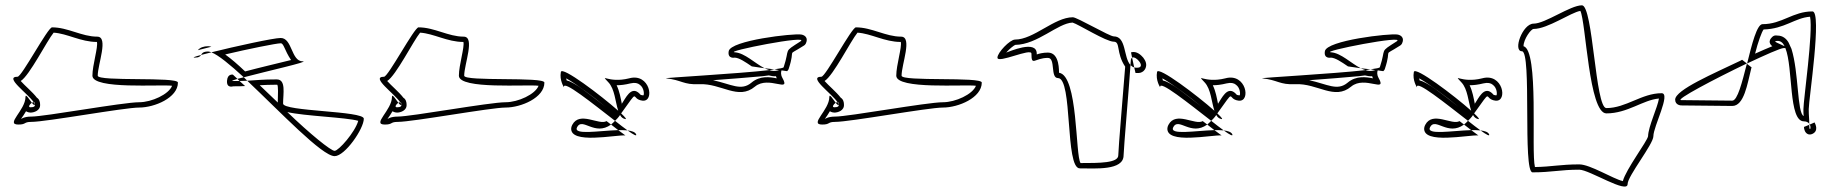

<svg xmlns="http://www.w3.org/2000/svg" viewBox="-20 -723 6888 723"><path d="M58 -418C91 -438 157 -570 182 -600C233 -597 284 -565 345 -565C350 -546 328 -478 328 -438C328 -385 588 -406 628 -400C616 -368 551 -338 504 -338C443 -338 149 -284 98 -284C70 -284 60 -275 59 -275C65 -284 72 -293 78 -304C85 -300 91 -299 95 -299C107 -299 133 -306 131 -330C131 -337 129 -349 119 -355C103 -376 73 -401 58 -418ZM46 -434C-6 -434 85 -371 107 -338C110 -338 111 -337 111 -332V-330C113 -323 108 -319 95 -319C84 -319 92 -331 100 -336C90 -349 76 -372 76 -358C76 -308 -1 -254 49 -254C80 -254 68 -264 98 -264C154 -264 448 -318 504 -318C562 -318 650 -355 650 -412C650 -435 348 -415 348 -438C348 -481 390 -585 346 -585C288 -585 236 -620 176 -620C160 -620 62 -434 46 -434ZM100 -336C105 -329 110 -325 111 -330C110 -333 109 -335 107 -338C105 -338 102 -337 100 -336Z M828 -518C912 -538 1021 -560 1037 -560C1049 -560 1051 -534 1076 -497C1028 -485 955 -468 903 -454C876 -480 850 -502 828 -518ZM958 -402C976 -403 995 -404 1022 -404H1024C1028 -399 1027 -369 1026 -337C1003 -359 980 -381 958 -402ZM1062 -301C1125 -286 1285 -281 1329 -268C1317 -225 1255 -155 1240 -155C1226 -155 1147 -219 1062 -301ZM835 -420C832 -389 858 -398 858 -398C876 -398 890 -398 903 -399L882 -418H858C849 -418 857 -421 874 -426L857 -442C857 -442 837 -446 835 -420ZM725 -534 776 -547C772 -548 768 -549 764 -549C747 -549 733 -544 725 -534ZM874 -426 882 -418C893 -418 902 -419 911 -419C906 -423 903 -428 898 -432C889 -430 881 -428 874 -426ZM911 -419C1035 -302 1193 -135 1240 -135C1279 -135 1350 -238 1350 -276C1350 -306 1046 -303 1046 -333C1046 -370 1058 -424 1022 -424C969 -424 946 -421 911 -419ZM776 -526C802 -516 847 -479 898 -432C981 -454 1150 -492 1120 -492C1076 -492 1081 -580 1037 -580C1010 -580 864 -548 776 -526ZM737 -516C748 -519 761 -522 776 -526C771 -528 767 -529 764 -529C744 -529 741 -522 737 -516ZM712 -506C730 -506 734 -511 737 -516C714 -510 704 -506 712 -506Z M1438 -418C1471 -438 1537 -570 1562 -600C1613 -597 1664 -565 1725 -565C1730 -546 1708 -478 1708 -438C1708 -385 1968 -406 2008 -400C1996 -368 1931 -338 1884 -338C1823 -338 1529 -284 1478 -284C1450 -284 1440 -275 1439 -275C1445 -284 1452 -293 1458 -304C1465 -300 1471 -299 1475 -299C1487 -299 1513 -306 1511 -330C1511 -337 1509 -349 1499 -355C1483 -376 1453 -401 1438 -418ZM1426 -434C1374 -434 1465 -371 1487 -338C1490 -338 1491 -337 1491 -332V-330C1493 -323 1488 -319 1475 -319C1464 -319 1472 -331 1480 -336C1470 -349 1456 -372 1456 -358C1456 -308 1379 -254 1429 -254C1460 -254 1448 -264 1478 -264C1534 -264 1828 -318 1884 -318C1942 -318 2030 -355 2030 -412C2030 -435 1728 -415 1728 -438C1728 -481 1770 -585 1726 -585C1668 -585 1616 -620 1556 -620C1540 -620 1442 -434 1426 -434ZM1480 -336C1485 -329 1490 -325 1491 -330C1490 -333 1489 -335 1487 -338C1485 -338 1482 -337 1480 -336Z M2112 -428C2148 -408 2212 -361 2260 -321C2201 -367 2144 -414 2114 -420C2113 -424 2113 -425 2112 -428ZM2302 -402C2317 -402 2334 -404 2354 -409C2371 -413 2382 -410 2389 -404C2406 -392 2406 -367 2403 -364H2401C2387 -366 2395 -366 2383 -375C2355 -396 2336 -354 2322 -333C2321 -335 2323 -328 2322 -330C2317 -355 2313 -379 2302 -402ZM2131 -241C2125 -178 2299 -216 2335 -213L2308 -233C2236 -231 2137 -213 2153 -244C2173 -283 2219 -209 2281 -254L2264 -267C2236 -250 2163 -306 2135 -253C2133 -250 2132 -246 2131 -241ZM2092 -452C2086 -420 2104 -394 2104 -394C2097 -426 2213 -332 2296 -268C2302 -274 2309 -281 2315 -290C2319 -282 2325 -277 2333 -275C2342 -272 2335 -281 2319 -296C2392 -397 2352 -350 2399 -344C2447 -338 2428 -450 2349 -428C2269 -408 2237 -450 2271 -413C2295 -388 2297 -339 2308 -306C2244 -363 2096 -475 2092 -452ZM2281 -254 2308 -233C2321 -233 2333 -233 2343 -232C2330 -241 2314 -254 2296 -268C2291 -263 2286 -258 2281 -254ZM2343 -232C2366 -215 2380 -208 2375 -218C2371 -226 2359 -230 2343 -232Z M2665 -421C2731 -426 2798 -431 2851 -436L2875 -439C2883 -437 2894 -435 2902 -436C2903 -434 2904 -429 2905 -428C2880 -433 2842 -439 2810 -412C2771 -379 2734 -406 2665 -421ZM2488 -428C2547 -422 2553 -403 2613 -406C2696 -410 2760 -344 2823 -397C2875 -440 2960 -370 2926 -430C2919 -443 2921 -453 2923 -458L2944 -455C2946 -457 2949 -460 2950 -464C2978 -548 2938 -507 3005 -550C3008 -552 3014 -554 3017 -566C3023 -590 2997 -593 2997 -593C2969 -598 2730 -571 2724 -530C2719 -500 2747 -506 2747 -506C2764 -505 2786 -490 2811 -473L2859 -466C2822 -485 2785 -523 2748 -526C2700 -528 3036 -594 2994 -567C2927 -524 2956 -545 2931 -470C2930 -467 2917 -465 2896 -462L2913 -459C2912 -459 2911 -458 2910 -458C2899 -455 2888 -455 2877 -459C2756 -445 2474 -430 2488 -428ZM2859 -466C2865 -463 2871 -461 2877 -459C2884 -460 2890 -461 2896 -462Z M3085 -418C3118 -438 3184 -570 3209 -600C3260 -597 3311 -565 3372 -565C3377 -546 3355 -478 3355 -438C3355 -385 3615 -406 3655 -400C3643 -368 3578 -338 3531 -338C3470 -338 3176 -284 3125 -284C3097 -284 3087 -275 3086 -275C3092 -284 3099 -293 3105 -304C3112 -300 3118 -299 3122 -299C3134 -299 3160 -306 3158 -330C3158 -337 3156 -349 3146 -355C3130 -376 3100 -401 3085 -418ZM3073 -434C3021 -434 3112 -371 3134 -338C3137 -338 3138 -337 3138 -332V-330C3140 -323 3135 -319 3122 -319C3111 -319 3119 -331 3127 -336C3117 -349 3103 -372 3103 -358C3103 -308 3026 -254 3076 -254C3107 -254 3095 -264 3125 -264C3181 -264 3475 -318 3531 -318C3589 -318 3677 -355 3677 -412C3677 -435 3375 -415 3375 -438C3375 -481 3417 -585 3373 -585C3315 -585 3263 -620 3203 -620C3187 -620 3089 -434 3073 -434ZM3127 -336C3132 -329 3137 -325 3138 -330C3137 -333 3136 -335 3134 -338C3132 -338 3129 -337 3127 -336Z M3769 -525C3782 -540 3798 -552 3803 -554C3887 -555 3963 -636 4019 -638C4042 -631 4145 -566 4174 -566C4200 -566 4182 -524 4217 -472C4211 -396 4191 -160 4191 -138C4191 -109 4120 -109 4049 -109C4029 -137 4040 -439 3968 -449C3967 -452 3972 -525 3926 -525C3908 -525 3892 -521 3884 -518V-521C3884 -575 3779 -528 3769 -525ZM4239 -526 4243 -506C4258 -514 4297 -468 4262 -468C4258 -468 4254 -468 4251 -469L4256 -448H4262C4266 -448 4270 -448 4274 -449C4293 -454 4299 -474 4295 -487C4293 -495 4289 -500 4285 -506C4277 -515 4261 -532 4239 -526ZM3736 -506C3736 -482 3864 -544 3864 -521C3864 -471 3876 -505 3926 -505C3956 -505 3934 -429 3964 -429C4020 -429 3990 -89 4046 -89C4104 -89 4211 -80 4211 -138C4211 -158 4233 -413 4237 -478C4210 -507 4222 -586 4174 -586C4158 -586 4036 -658 4020 -658C3950 -658 3873 -574 3802 -574C3783 -574 3736 -525 3736 -506ZM4237 -478C4241 -474 4245 -471 4251 -469L4243 -506C4240 -504 4238 -500 4238 -492C4238 -490 4237 -485 4237 -478Z M4357 -428C4393 -408 4457 -361 4505 -321C4446 -367 4389 -414 4359 -420C4358 -424 4358 -425 4357 -428ZM4547 -402C4562 -402 4579 -404 4599 -409C4616 -413 4627 -410 4634 -404C4651 -392 4651 -367 4648 -364H4646C4632 -366 4640 -366 4628 -375C4600 -396 4581 -354 4567 -333C4566 -335 4568 -328 4567 -330C4562 -355 4558 -379 4547 -402ZM4376 -241C4370 -178 4544 -216 4580 -213L4553 -233C4481 -231 4382 -213 4398 -244C4418 -283 4464 -209 4526 -254L4509 -267C4481 -250 4408 -306 4380 -253C4378 -250 4377 -246 4376 -241ZM4337 -452C4331 -420 4349 -394 4349 -394C4342 -426 4458 -332 4541 -268C4547 -274 4554 -281 4560 -290C4564 -282 4570 -277 4578 -275C4587 -272 4580 -281 4564 -296C4637 -397 4597 -350 4644 -344C4692 -338 4673 -450 4594 -428C4514 -408 4482 -450 4516 -413C4540 -388 4542 -339 4553 -306C4489 -363 4341 -475 4337 -452ZM4526 -254 4553 -233C4566 -233 4578 -233 4588 -232C4575 -241 4559 -254 4541 -268C4536 -263 4531 -258 4526 -254ZM4588 -232C4611 -215 4625 -208 4620 -218C4616 -226 4604 -230 4588 -232Z M4910 -421C4976 -426 5043 -431 5096 -436L5120 -439C5128 -437 5139 -435 5147 -436C5148 -434 5149 -429 5150 -428C5125 -433 5087 -439 5055 -412C5016 -379 4979 -406 4910 -421ZM4733 -428C4792 -422 4798 -403 4858 -406C4941 -410 5005 -344 5068 -397C5120 -440 5205 -370 5171 -430C5164 -443 5166 -453 5168 -458L5189 -455C5191 -457 5194 -460 5195 -464C5223 -548 5183 -507 5250 -550C5253 -552 5259 -554 5262 -566C5268 -590 5242 -593 5242 -593C5214 -598 4975 -571 4969 -530C4964 -500 4992 -506 4992 -506C5009 -505 5031 -490 5056 -473L5104 -466C5067 -485 5030 -523 4993 -526C4945 -528 5281 -594 5239 -567C5172 -524 5201 -545 5176 -470C5175 -467 5162 -465 5141 -462L5158 -459C5157 -459 5156 -458 5155 -458C5144 -455 5133 -455 5122 -459C5001 -445 4719 -430 4733 -428ZM5104 -466C5110 -463 5116 -461 5122 -459C5129 -460 5135 -461 5141 -462Z M5324 -428C5360 -408 5424 -361 5472 -321C5413 -367 5356 -414 5326 -420C5325 -424 5325 -425 5324 -428ZM5514 -402C5529 -402 5546 -404 5566 -409C5583 -413 5594 -410 5601 -404C5618 -392 5618 -367 5615 -364H5613C5599 -366 5607 -366 5595 -375C5567 -396 5548 -354 5534 -333C5533 -335 5535 -328 5534 -330C5529 -355 5525 -379 5514 -402ZM5343 -241C5337 -178 5511 -216 5547 -213L5520 -233C5448 -231 5349 -213 5365 -244C5385 -283 5431 -209 5493 -254L5476 -267C5448 -250 5375 -306 5347 -253C5345 -250 5344 -246 5343 -241ZM5304 -452C5298 -420 5316 -394 5316 -394C5309 -426 5425 -332 5508 -268C5514 -274 5521 -281 5527 -290C5531 -282 5537 -277 5545 -275C5554 -272 5547 -281 5531 -296C5604 -397 5564 -350 5611 -344C5659 -338 5640 -450 5561 -428C5481 -408 5449 -450 5483 -413C5507 -388 5509 -339 5520 -306C5456 -363 5308 -475 5304 -452ZM5493 -254 5520 -233C5533 -233 5545 -233 5555 -232C5542 -241 5526 -254 5508 -268C5503 -263 5498 -258 5493 -254ZM5555 -232C5578 -215 5592 -208 5587 -218C5583 -226 5571 -230 5555 -232Z M5717 -549C5717 -575 5745 -614 5755 -614C5808 -614 5895 -676 5931 -682C5952 -641 5963 -296 6029 -296C6109 -296 6167 -347 6227 -352C6222 -319 6187 -247 6186 -210C6183 -191 6103 -86 6091 -41C6053 -50 5968 -104 5927 -104C5856 -104 5823 -95 5760 -94C5745 -153 5776 -534 5717 -549ZM5711 -530C5749 -530 5713 -74 5751 -74C5823 -74 5855 -84 5927 -84C5965 -84 6109 9 6109 -30C6109 -60 6206 -180 6206 -210C6206 -247 6273 -372 6237 -372C6162 -372 6103 -316 6029 -316C5987 -316 5979 -703 5937 -703C5893 -703 5799 -634 5755 -634C5713 -634 5676 -530 5711 -530Z M6589 -521C6600 -565 6614 -603 6621 -612C6700 -614 6739 -656 6796 -660C6808 -601 6771 -347 6771 -312C6771 -301 6771 -293 6772 -286C6747 -298 6754 -450 6726 -539L6715 -563C6707 -577 6693 -589 6674 -589C6670 -589 6660 -593 6650 -580C6634 -562 6654 -549 6654 -549C6636 -542 6614 -532 6589 -521ZM6773 -245C6773 -240 6774 -236 6776 -231C6776 -230 6784 -211 6803 -218C6830 -229 6816 -256 6813 -262L6795 -254C6802 -241 6793 -224 6793 -251V-253ZM6288 -348C6288 -326 6311 -326 6311 -326C6355 -326 6459 -324 6503 -324C6548 -324 6560 -408 6574 -463C6574 -465 6575 -467 6576 -469L6558 -483C6540 -413 6523 -344 6503 -344C6459 -344 6355 -346 6311 -346C6285 -346 6437 -426 6558 -484L6540 -498C6539 -497 6537 -496 6535 -495C6433 -446 6289 -385 6288 -348ZM6558 -483V-484H6559ZM6674 -569C6685 -569 6694 -562 6700 -549C6685 -557 6648 -569 6674 -569ZM6559 -484C6627 -516 6685 -542 6697 -542H6703C6733 -468 6714 -266 6773 -266C6783 -266 6789 -262 6793 -257C6793 -281 6791 -284 6791 -312C6791 -348 6842 -680 6805 -680C6731 -680 6691 -632 6617 -632C6596 -632 6577 -557 6559 -484ZM6793 -253 6795 -254C6795 -255 6794 -256 6793 -257Z"/></svg>

Font: CiSf CamouflageKit II
Style: Outline
Weight: 400
Version: Version 1